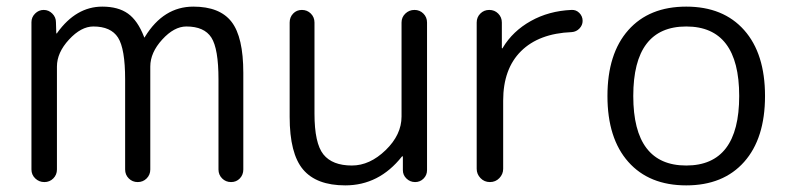

<svg xmlns="http://www.w3.org/2000/svg" viewBox="-20 -550 2371 580"><path d="M75 -38V-483Q75 -498 86 -509Q97 -520 112 -520Q127 -520 138 -509Q149 -498 149 -483L150 -450Q150 -449 151 -449Q153 -449 153 -451Q210 -530 289 -530Q337 -530 366.5 -509Q396 -488 415 -439Q415 -437 416 -437Q418 -437 418 -439Q474 -530 564 -530Q644 -530 679.5 -484Q715 -438 715 -330V-38Q715 -22 704.5 -11Q694 0 678 0Q662 0 651 -11Q640 -22 640 -38V-310Q640 -403 618.5 -436.5Q597 -470 543 -470Q506 -470 470 -430.5Q434 -391 434 -349V-38Q434 -22 423 -11Q412 0 396 0Q380 0 369 -11Q358 -22 358 -38V-310Q358 -403 336.5 -436.5Q315 -470 262 -470Q225 -470 188.5 -430.5Q152 -391 152 -349V-38Q152 -22 141 -11Q130 0 114 0Q98 0 86.5 -11Q75 -22 75 -38Z M1023 10Q936 10 895.5 -38Q855 -86 855 -197V-482Q855 -498 865.5 -509Q876 -520 892 -520Q908 -520 919 -509Q930 -498 930 -482V-207Q930 -117 957 -83.5Q984 -50 1043 -50Q1097 -50 1145 -96.5Q1193 -143 1193 -198V-482Q1193 -498 1204.5 -509Q1216 -520 1232 -520Q1248 -520 1259 -509Q1270 -498 1270 -482V-36Q1270 -21 1259.5 -10.5Q1249 0 1234 0Q1219 0 1208 -10.5Q1197 -21 1197 -36V-77Q1197 -78 1196 -78Q1195 -78 1194 -77Q1125 10 1023 10Z M1420 -40V-482Q1420 -498 1431 -509Q1442 -520 1458 -520Q1474 -520 1485 -509Q1496 -498 1496 -482V-405Q1496 -404 1497 -404Q1499 -404 1499 -406Q1529 -456 1583.5 -486.5Q1638 -517 1706 -520Q1720 -521 1730 -511Q1740 -501 1740 -487Q1740 -474 1730.5 -464Q1721 -454 1707 -453Q1608 -449 1554 -395.5Q1500 -342 1500 -246V-40Q1500 -24 1488.5 -12Q1477 0 1460 0Q1443 0 1431.5 -12Q1420 -24 1420 -40Z M2213 -260Q2213 -470 2053 -470Q1893 -470 1893 -260Q1893 -50 2053 -50Q2213 -50 2213 -260ZM2228 -61Q2165 10 2053 10Q1941 10 1878 -61Q1815 -132 1815 -260Q1815 -388 1878 -459Q1941 -530 2053 -530Q2165 -530 2228 -459Q2291 -388 2291 -260Q2291 -132 2228 -61Z"/></svg>

Font: Rounded Mplus 1c
Style: Regular
Weight: 400
Version: Version 1.059.20150529